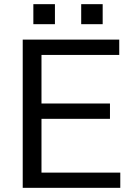

<svg xmlns="http://www.w3.org/2000/svg" viewBox="-20 -901 623 921"><path d="M557 0H89V-711H552V-637.5H179V-404.5H507.5V-331H179V-73H557ZM243.5 -785H140V-881H243.5ZM472.5 -785H369.5V-881H472.5Z"/></svg>

Font: Roberto Sans
Style: Regular
Weight: 400
Designer: Google (font) & Cristiano Sobral (main changes)
Version: Version 1.500; ttfautohint (v1.8.4.7-5d5b-dirty)